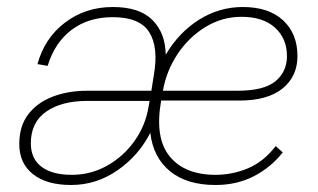

<svg xmlns="http://www.w3.org/2000/svg" viewBox="-20 -521 909 548"><path d="M183 7Q113 7 74 -24Q35 -55 35 -110Q35 -161 60.5 -194.5Q86 -228 130 -245Q174 -262 229 -262H412L419 -306Q433 -386 406 -429Q379 -472 302 -472Q232 -472 184 -435.5Q136 -399 116 -333L87 -338Q107 -412 165.5 -456.5Q224 -501 302 -501Q378 -501 415 -464Q452 -427 453 -365Q491 -429 548.5 -465Q606 -501 673 -501Q747 -501 788 -463Q829 -425 829 -361Q829 -303 786.5 -268.5Q744 -234 663 -234H440Q421 -128 464 -75Q507 -22 595 -22Q643 -22 687.5 -40.5Q732 -59 767 -104L787 -86Q753 -43 704.5 -18Q656 7 595 7Q513 7 465 -32.5Q417 -72 409 -142Q376 -77 315.5 -35Q255 7 183 7ZM669 -473Q614 -473 566.5 -444Q519 -415 487 -367Q455 -319 445 -262H658Q733 -262 766 -289Q799 -316 799 -361Q799 -411 765 -442Q731 -473 669 -473ZM185 -22Q239 -22 285.5 -48Q332 -74 363.5 -118Q395 -162 404 -216L407 -233H229Q156 -233 112 -202.5Q68 -172 68 -112Q68 -68 98.5 -45Q129 -22 185 -22Z"/></svg>

Font: Livvic Thin
Style: Italic
Weight: 250
Italic angle: -10°
Designer: Jacques Le Bailly, Baron von Fonthausen
Version: Version 1.001; ttfautohint (v1.8.2)